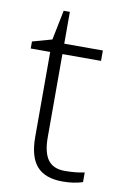

<svg xmlns="http://www.w3.org/2000/svg" viewBox="-79 -706 492 763"><g transform="rotate(10 167.5 -324.5)"><path d="M229 -33.2Q274.9 -33.2 309.1 -41V-2Q273.9 9.8 228 9.8Q157.7 9.8 124.3 -27.8Q90.8 -65.4 90.8 -146V-488.8H12.2V-517.1L90.8 -539.1L115.2 -659.2H140.1V-530.8H295.9V-488.8H140.1V-152.8Q140.1 -91.8 161.6 -62.5Q183.1 -33.2 229 -33.2Z"/></g></svg>

Font: Zoram GWeb Light
Style: Regular
Weight: 300
Foundry: Ascender Corporation
Version: Version 1.000